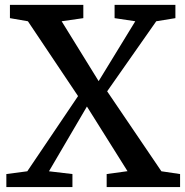

<svg xmlns="http://www.w3.org/2000/svg" viewBox="-20 -763 754 783"><path d="M91.3 -64.5 298.3 -371.1 93.8 -676.3 20.5 -689V-743.2H319.8V-689L231.4 -676.3L382.3 -432.1L531.7 -676.3L447.3 -689V-743.2H695.3V-689L617.2 -676.3L417 -390.6L638.2 -64.5L714.4 -53.2V0H415V-53.2L500 -64.9L334.5 -328.6L179.7 -64.5L275.4 -53.2V0H5.9V-53.2Z"/></svg>

Font: Merriweather
Style: Regular
Weight: 400
Designer: Eben Sorkin
Foundry: Eben Sorkin
Version: Version 1.584; ttfautohint (v1.8.1)